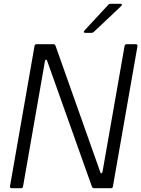

<svg xmlns="http://www.w3.org/2000/svg" viewBox="-20 -997 748 1017"><path d="M102 -9Q101 0 91 0H42Q37 0 34.5 -3Q32 -6 33 -11L163 -754Q165 -763 174 -763H262Q271 -763 274 -755L511 -86Q512 -79 517 -79Q521 -79 523 -87L640 -754Q642 -763 651 -763H699Q704 -763 706.5 -760Q709 -757 708 -752L578 -9Q577 0 567 0H479Q470 0 467 -8L230 -674Q229 -681 224 -681Q220 -681 218 -673ZM432 -823Q426 -823 424.5 -826.5Q423 -830 427 -835L554 -972Q558 -977 566 -977H617Q624 -977 625.5 -973.5Q627 -970 622 -965L477 -828Q472 -823 465 -823Z"/></svg>

Font: Open Sauce Two Light Italic
Style: Regular
Weight: 300
Italic angle: -10°
Designer: Alfredo Marco Pradil
Foundry: Creative Sauce Fz LLC
Version: Version 1.477